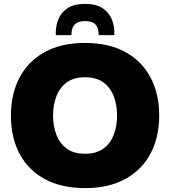

<svg xmlns="http://www.w3.org/2000/svg" viewBox="-20 -952 872 984"><path d="M36 -360Q36 -470 80 -554Q124 -638 209 -685Q294 -732 416 -732Q538 -732 623 -685Q708 -638 752 -554Q796 -470 796 -360Q796 -250 752 -166Q708 -82 623 -35Q538 12 416 12Q294 12 209 -34.5Q124 -81 80 -164.5Q36 -248 36 -360ZM252 -360Q252 -306 269 -261.5Q286 -217 322 -190.5Q358 -164 416 -164Q474 -164 510 -190.5Q546 -217 563 -261.5Q580 -306 580 -360Q580 -414 563 -458.5Q546 -503 510 -529.5Q474 -556 416 -556Q358 -556 322 -529.5Q286 -503 269 -458.5Q252 -414 252 -360ZM416 -932Q473 -932 506.5 -909.5Q540 -887 554 -850.5Q568 -814 566 -772H486Q486 -808 470 -826Q454 -844 416 -844Q379 -844 362.5 -826Q346 -808 346 -772H266Q264 -814 278 -850.5Q292 -887 325.5 -909.5Q359 -932 416 -932Z"/></svg>

Font: Kufam Black
Style: Regular
Weight: 900
Designer: Wael Morcos, Artur Schmal
Foundry: Original Type
Version: Version 1.301; ttfautohint (v1.8.3)